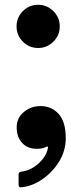

<svg xmlns="http://www.w3.org/2000/svg" viewBox="-20 -605 294 800"><path d="M49 -495Q49 -532 75.2 -558.5Q101.5 -585 139 -585Q176 -585 202.5 -558.5Q229 -532 229 -495Q229 -458 202.5 -431.5Q176 -405 139 -405Q101.5 -405 75.2 -431.5Q49 -458 49 -495ZM49.5 -74Q49.5 -114 79.5 -138.5Q109.5 -163 149 -163Q195 -163 224.5 -130Q254 -97 254 -29.5Q254 22.5 226.8 67.2Q199.5 112 157.8 141Q116 170 72.5 175Q64.5 176 61 174Q57.5 172 57.5 163V122.5Q57.5 115.5 60.8 113.2Q64 111 70 110Q96.5 107 120.2 91.8Q144 76.5 160.2 54.8Q176.5 33 180 10Q181 2.5 171 7.5Q157.5 15 132.5 15Q94.5 15 72 -9.8Q49.5 -34.5 49.5 -74Z"/></svg>

Font: Besley*
Style: Bold
Weight: 700
Designer: Owen Earl
Foundry: indestructible type*
Version: Version 2.000; ttfautohint (v1.8.3)